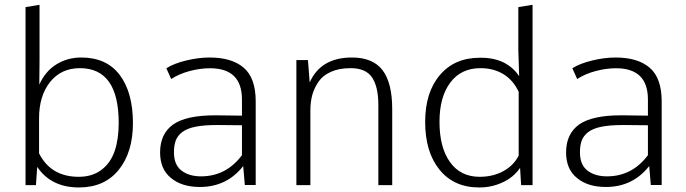

<svg xmlns="http://www.w3.org/2000/svg" viewBox="-20 -782 2899 811"><path d="M312.5 -35.2Q194.8 -35.2 145 -134.3V-280.8Q144.5 -376 191.4 -435.5Q238.3 -494.1 317.4 -494.1Q481.4 -494.1 481.4 -262.7Q481.4 -194.8 464.8 -145.5Q447.8 -94.7 409.7 -65.4Q370.6 -35.2 312.5 -35.2ZM323.2 -539.1Q265.6 -539.1 219.2 -510.7Q172.4 -482.4 146 -424.8L147 -529.3V-761.7L87.9 -752V0H131.8L137.2 -77.1Q195.8 9.8 313.5 9.8Q421.4 9.8 481.4 -64.5Q541.5 -138.7 541.5 -262.2Q541.5 -391.1 485.8 -465.3Q430.2 -539.1 323.2 -539.1Z M829.1 -37.1Q778.3 -37.1 746.6 -61.5Q714.8 -85.9 714.8 -138.2Q714.8 -168 722.2 -188Q730 -208.5 749 -223.6Q769.5 -239.3 805.2 -246.6Q840.8 -253.9 897 -253.9H902.3L1002 -252.9V-126.5Q935.1 -37.1 829.1 -37.1ZM656.2 -138.2Q656.2 -67.4 702.1 -30.3Q747.6 7.8 824.2 7.8Q938 7.8 1007.3 -80.6L1014.2 -0.5H1060.1V-354Q1060.1 -452.6 1009.3 -496.1Q959 -539.1 865.2 -539.1Q818.4 -539.1 766.1 -526.4Q715.3 -514.2 682.6 -493.7L703.1 -448.2Q736.8 -470.2 781.2 -481.9Q825.7 -493.7 867.2 -493.7Q1002 -493.7 1002 -361.8V-293.5L897 -294.9H888.2Q766.1 -294.9 710.9 -255.9Q656.2 -216.3 656.2 -138.2Z M1231.9 -528.3V0H1291V-316.4Q1291 -351.1 1299.3 -381.8Q1307.1 -410.2 1326.2 -438Q1344.2 -463.9 1378.9 -479Q1412.6 -494.1 1460.9 -494.1Q1525.4 -494.1 1551.8 -454.6Q1578.1 -414.6 1578.1 -339.4V0H1636.7V-320.8Q1636.7 -432.1 1595.7 -485.8Q1554.7 -539.1 1466.8 -539.1Q1334.5 -539.1 1288.1 -433.6L1280.8 -528.3Z M2005.9 -35.2Q1925.3 -35.2 1880.9 -97.2Q1836.4 -159.2 1836.4 -267.1Q1836.4 -373 1882.3 -433.6Q1927.7 -494.1 2009.8 -494.1Q2064.5 -494.1 2106.4 -468.8Q2147.9 -443.4 2170.9 -394V-125Q2149.9 -83 2106 -59.1Q2062.5 -35.2 2005.9 -35.2ZM2229.5 -761.7 2169.4 -752V-571.3L2172.9 -460Q2149.4 -496.1 2108.4 -517.6Q2066.9 -538.1 2011.7 -538.1H2008.8H2006.8Q1899.9 -538.1 1837.9 -464.8Q1775.9 -392.1 1775.9 -267.1Q1775.9 -139.6 1836.4 -65.4Q1897 9.8 2003.9 9.8H2004.9Q2058.1 9.8 2104 -12.2Q2148.9 -32.7 2176.8 -72.8L2181.2 0H2229.5Z M2543.9 -37.1Q2493.2 -37.1 2461.4 -61.5Q2429.7 -85.9 2429.7 -138.2Q2429.7 -168 2437 -188Q2444.8 -208.5 2463.9 -223.6Q2484.4 -239.3 2520 -246.6Q2555.7 -253.9 2611.8 -253.9H2617.2L2716.8 -252.9V-126.5Q2649.9 -37.1 2543.9 -37.1ZM2371.1 -138.2Q2371.1 -67.4 2417 -30.3Q2462.4 7.8 2539.1 7.8Q2652.8 7.8 2722.2 -80.6L2729 -0.5H2774.9V-354Q2774.9 -452.6 2724.1 -496.1Q2673.8 -539.1 2580.1 -539.1Q2533.2 -539.1 2481 -526.4Q2430.2 -514.2 2397.5 -493.7L2418 -448.2Q2451.7 -470.2 2496.1 -481.9Q2540.5 -493.7 2582 -493.7Q2716.8 -493.7 2716.8 -361.8V-293.5L2611.8 -294.9H2603Q2481 -294.9 2425.8 -255.9Q2371.1 -216.3 2371.1 -138.2Z"/></svg>

Font: My Font
Style: ExtraLight
Weight: 500
Designer: Vernon Adams
Foundry: newtypography
Version: Version 0.001